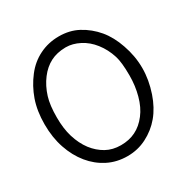

<svg xmlns="http://www.w3.org/2000/svg" viewBox="-169 -883 1011 1038"><g transform="rotate(-30 336.5 -363.5)"><path d="M641 -363Q641 -290 615 -213Q591 -143 551 -95Q511 -47 454 -18Q399 10 335 10Q268 10 213 -18Q158 -46 118 -95Q77 -145 54 -213Q31 -280 31 -363Q31 -446 54 -512Q77 -577 118 -630Q158 -682 213 -709Q269 -737 335 -737Q402 -737 454 -709Q510 -679 551 -630Q591 -582 615 -512Q641 -438 641 -363ZM561 -363Q561 -445 548 -486Q531 -540 498 -582Q466 -623 423 -645Q380 -667 339 -667Q337 -667 335 -667Q282 -666 243 -646Q202 -625 171 -584Q139 -542 122 -487Q107 -439 107 -363Q107 -292 123 -240Q140 -184 171 -143Q201 -104 242 -81Q282 -59 333 -59Q385 -59 425 -79Q466 -99 498 -141Q529 -181 545 -240Q561 -298 561 -363Z"/></g></svg>

Font: Oxford Sans
Style: Regular
Weight: 400
Designer: Matt McInerney, Pablo Impallari, Rodrigo Fuenzalida
Foundry: Matt McInerney, Pablo Impallari, Rodrigo Fuenzalida
Version: Version 3.000g; ttfautohint (v1.5) -l 8 -r 28 -G 28 -x 14 -D